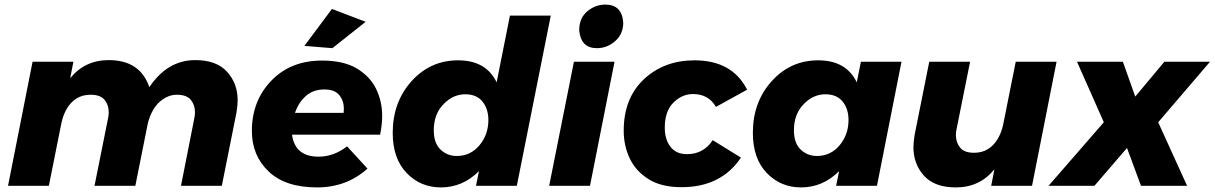

<svg xmlns="http://www.w3.org/2000/svg" viewBox="-20 -810 5295 837"><path d="M947 0H769L827 -294Q830 -309 830 -321Q830 -352 812 -374.5Q794 -397 751 -397Q712 -397 677.2 -367.2Q642.5 -337.5 625 -275L570 0H392L451 -294Q454 -307 454 -320Q454 -352 436 -374.5Q418 -397 375 -397Q339.5 -397 313.8 -380.8Q288 -364.5 271.8 -337Q255.5 -309.5 248 -275L193 0H15L122 -541H300L286 -469Q350 -548 454 -548Q591 -548 631 -430Q710 -548 831 -548Q924 -548 970 -497Q1016 -446 1016 -373Q1016 -352 1011 -320Z M1362 7Q1224 7 1151 -62.5Q1078 -132 1078 -239Q1078 -370 1162.5 -458Q1247 -546 1384 -546Q1473.5 -546 1531.5 -514Q1591.5 -479 1618.8 -424Q1646 -369 1646 -305Q1646 -266 1637 -223H1253Q1266 -127 1369 -127Q1435 -127 1493 -172L1582 -75Q1491 7 1362 7ZM1478 -318 1479 -336Q1479 -371 1459 -395.5Q1439 -420 1394 -420Q1345 -420 1313 -391.2Q1281 -362.5 1266 -318ZM1429 -600 1307 -610 1427 -771 1574 -715Z M1902 7Q1813 7 1752.5 -56Q1692 -119 1692 -231Q1692 -365 1774 -456Q1856 -547 1977 -547Q2099 -547 2145 -451L2203 -742H2381L2233 0H2055L2068 -64Q1997 7 1902 7ZM1971 -130Q2031 -130 2070 -176.5Q2109 -223 2109 -287Q2109 -335 2083.5 -367Q2058 -399 2008 -399Q1955 -399 1913 -355.5Q1871 -312 1871 -242Q1871 -186 1900.5 -158Q1930 -130 1971 -130Z M2552 0H2374L2482 -541H2659ZM2582 -600Q2512 -600 2505 -678Q2505 -731 2540 -760.5Q2575 -790 2619 -790Q2691 -790 2697 -712Q2697 -662 2662 -631Q2627 -600 2582 -600Z M2951 6Q2865.5 6 2810.5 -27Q2752.5 -62.5 2725.8 -118.2Q2699 -174 2699 -240Q2699 -382 2787 -464.5Q2875 -547 3008 -547Q3172 -547 3237 -419L3101 -344Q3069 -400 3001 -400Q2953 -400 2915.5 -362.5Q2878 -325 2878 -253Q2878 -203 2902.5 -170.5Q2927 -138 2975 -138Q3047 -138 3087 -199L3210 -123Q3124 6 2951 6Z M3472 7Q3383 7 3322.5 -56Q3262 -119 3262 -231Q3262 -365 3344 -456Q3426 -547 3547 -547Q3669 -547 3715 -451L3733 -541H3910L3803 0H3625L3638 -64Q3567 7 3472 7ZM3541 -130Q3601 -130 3640 -176.5Q3679 -223 3679 -287Q3679 -335 3653.5 -367Q3628 -399 3578 -399Q3525 -399 3483 -355.5Q3441 -312 3441 -242Q3441 -186 3470.5 -158Q3500 -130 3541 -130Z M4147 7Q4054 7 4008 -44Q3962 -95 3962 -168Q3962 -189 3967 -221L4031 -541H4209L4150 -247Q4147 -234 4147 -221Q4147 -190 4165 -167Q4183 -144 4226 -144Q4261.5 -144 4287.2 -160.2Q4313 -176.5 4329.2 -204Q4345.5 -231.5 4353 -266L4408 -541H4586L4479 0H4301L4315 -72Q4251 7 4147 7Z M5155 0H4954L4893 -165L4751 0H4551L4792 -277L4675 -541H4875L4929 -389L5056 -541H5255L5029 -277Z"/></svg>

Font: Argentum Novus
Style: Bold Italic
Weight: 700
Designer: Julieta Ulanovsky (font) & Cristiano Sobral (main changes)
Foundry: Julieta Ulanovsky (font) & Cristiano Sobral (main changes)
Version: Version 3.00;November 27, 2020;FontCreator 13.0.0.2655 64-bi